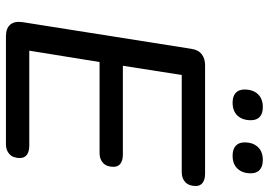

<svg xmlns="http://www.w3.org/2000/svg" viewBox="-149 -755 904 646"><g transform="rotate(90 303.0 -432.0)"><path d="M54.5 -55.8 144.1 -622.6Q147.3 -646.5 161.9 -658.2Q176.4 -670 199.9 -670H564.1Q584.1 -670 595 -661.9Q605.8 -653.9 605.8 -638.7Q605.8 -615.7 593 -603.6Q580.3 -591.5 559.6 -591.5H232.3L201.3 -393.4H500.2Q519.6 -393.4 530.5 -385.3Q541.3 -377.3 541.3 -362.1Q541.3 -339.1 528.5 -327Q515.8 -315 495.1 -315H188.7L150.5 -78.5H470Q490 -78.5 500.8 -70.4Q511.7 -62.3 511.7 -47.2Q511.7 -24.2 498.9 -12.1Q486.1 0 465.5 0H102.5Q75.1 0 62.9 -14.5Q50.6 -29 54.5 -55.8ZM459.1 -802.8Q459.1 -831.1 474.7 -847.7Q490.2 -864.3 518.2 -864.3Q539.9 -864.3 551.5 -853.9Q563.1 -843.4 563.1 -824.1Q563.1 -795.7 547.5 -779.2Q532 -762.6 504 -762.6Q482.3 -762.6 470.7 -773Q459.1 -783.4 459.1 -802.8ZM281.2 -802.8Q281.2 -831.1 296.7 -847.7Q312.3 -864.3 340.3 -864.3Q362 -864.3 373.3 -853.9Q384.5 -843.4 384.5 -824.1Q384.5 -795.7 369.2 -779.2Q353.9 -762.6 325.2 -762.6Q304 -762.6 292.6 -773Q281.2 -783.4 281.2 -802.8Z"/></g></svg>

Font: SN Pro Thin
Style: Italic
Weight: 200
Italic angle: -9°
Designer: Tobias Whetton
Foundry: Supernotes
Version: Version 1.003;Glyphs 3.3 (3324)